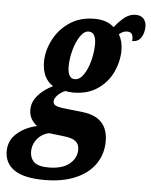

<svg xmlns="http://www.w3.org/2000/svg" viewBox="-119 -629 720 915"><g transform="rotate(5 240.5 -171.0)"><path d="M-63 119Q-63 67 -24 33Q15 -1 71 -13Q54 -25 43 -44Q32 -63 32 -88Q32 -124 58 -155Q84 -186 130 -209Q104 -225 90.5 -253.5Q77 -282 77 -321Q77 -372 103 -424.5Q129 -477 179 -511.5Q229 -546 299 -546Q360 -546 393 -514Q418 -546 442 -564Q466 -582 493 -582Q518 -582 531 -567.5Q544 -553 544 -531Q544 -501 530.5 -478.5Q517 -456 487 -456Q489 -478 482.5 -488.5Q476 -499 460 -499Q449 -499 441 -495.5Q433 -492 421 -483Q440 -450 440 -408Q440 -355 416.5 -304Q393 -253 345.5 -220Q298 -187 229 -187Q207 -187 191 -191Q170 -183 154.5 -167Q139 -151 139 -138Q139 -124 150.5 -118Q162 -112 184 -109L282 -98Q403 -84 403 31Q403 92 370.5 139.5Q338 187 276 213.5Q214 240 129 240Q29 240 -17 208Q-63 176 -63 119ZM312 -425Q312 -483 277 -483Q255 -483 236.5 -455.5Q218 -428 207 -387.5Q196 -347 196 -310Q196 -251 230 -251Q254 -251 272.5 -278.5Q291 -306 301.5 -347Q312 -388 312 -425ZM276 82Q276 56 258.5 42Q241 28 199 24L132 16Q98 22 75.5 49Q53 76 53 111Q53 142 73 160.5Q93 179 142 179Q207 179 241.5 151Q276 123 276 82Z"/></g></svg>

Font: Noto Serif CondExtraBold
Style: Italic
Weight: 800
Width: 3
Italic angle: -12°
Designer: Monotype Design Team
Foundry: Monotype Imaging Inc.
Version: Version 1.001